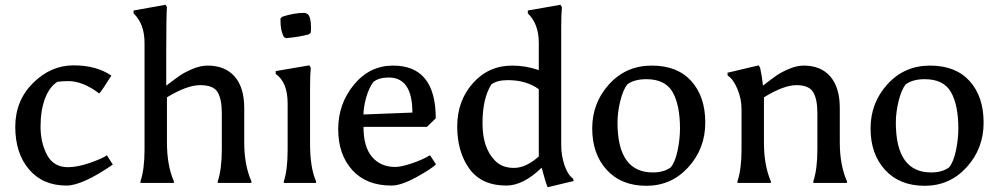

<svg xmlns="http://www.w3.org/2000/svg" viewBox="-20 -767 4188 805"><path d="M265 -66Q305 -66 358 -84.5Q411 -103 428 -116L453 -77Q325 11 259 11Q159 11 101.5 -57Q44 -125 44 -235Q44 -345 118.5 -419Q193 -493 288.5 -493Q384 -493 447 -450Q408 -388 396 -375Q328 -427 266 -427Q243 -427 221 -424Q188 -404 169 -354.5Q150 -305 150 -236.5Q150 -168 177.5 -117Q205 -66 265 -66Z M677 -545V-408Q715 -437 735.5 -451Q756 -465 788.5 -478.5Q821 -492 850 -492Q924 -492 964 -446Q1004 -400 1004 -314V-170Q1004 -75 1034 -7V0H893V-7Q910 -57 910 -140V-293Q910 -351 892.5 -380.5Q875 -410 819.5 -410Q764 -410 680 -359V-170Q680 -73 709 -7V0H569V-7Q586 -57 586 -140V-587Q586 -667 540 -711V-723L674 -747L680 -737Q677 -708 677 -545Z M1186 -139V-333Q1186 -422 1136 -457V-469L1277 -493L1283 -483Q1280 -454 1280 -400V-164Q1280 -64 1305 -7V0H1170V-7Q1186 -54 1186 -139ZM1270 -708Q1284 -696 1284 -650Q1284 -639 1283 -630L1275 -623Q1235 -612 1180 -607L1171 -611Q1156 -637 1156 -680Q1156 -685 1156 -690L1164 -697Q1212 -713 1256 -713Q1261 -713 1270 -708Z M1621 11Q1516 11 1457 -54Q1398 -119 1398 -225.5Q1398 -332 1464 -412Q1530 -492 1628 -492Q1807 -492 1807 -271L1770 -235H1504Q1504 -151 1540 -109Q1576 -67 1637 -67Q1661 -67 1705 -81.5Q1749 -96 1783 -116L1808 -78Q1789 -59 1725.5 -24Q1662 11 1621 11ZM1610 -442Q1568 -442 1545 -423Q1526 -397 1515 -357Q1504 -317 1504 -287L1709 -295Q1709 -442 1610 -442Z M2103 11Q1999 11 1948 -59.5Q1897 -130 1897 -237Q1897 -344 1962.5 -418Q2028 -492 2128 -492Q2184 -492 2239 -473V-587Q2239 -667 2193 -711V-723L2330 -747L2336 -737Q2333 -708 2333 -654V-159Q2333 -114 2347 -73.5Q2361 -33 2383 -18L2385 -8L2276 18Q2266 -7 2251 -64Q2174 11 2103 11ZM2056 -93Q2085 -63 2135 -63Q2185 -63 2239 -111V-393Q2187 -431 2109 -431Q2064 -431 2040 -413Q2003 -354 2003 -250Q2003 -146 2056 -93Z M2690 12Q2585 12 2524 -54.5Q2463 -121 2463 -228.5Q2463 -336 2534 -414Q2605 -492 2712.5 -492Q2820 -492 2878.5 -427Q2937 -362 2937 -253Q2937 -144 2866 -66Q2795 12 2690 12ZM2831 -228Q2831 -327 2800 -381Q2769 -435 2690 -435Q2639 -435 2610 -413Q2592 -390 2580.5 -343Q2569 -296 2569 -253Q2569 -44 2717 -44Q2763 -44 2792 -65Q2811 -88 2821 -136Q2831 -184 2831 -228Z M3350 -492Q3422 -492 3461.5 -446Q3501 -400 3501 -314V-170Q3501 -75 3531 -7V0H3390V-7Q3407 -57 3407 -140V-293Q3407 -351 3389.5 -380.5Q3372 -410 3319 -410Q3266 -410 3183 -359V-170Q3183 -73 3212 -7V0H3072V-7Q3089 -57 3089 -140V-310Q3089 -353 3071.5 -394.5Q3054 -436 3031 -450L3030 -462L3161 -493L3167 -483Q3175 -446 3179 -408Q3216 -437 3236.5 -451Q3257 -465 3289 -478.5Q3321 -492 3350 -492Z M3857 12Q3752 12 3691 -54.5Q3630 -121 3630 -228.5Q3630 -336 3701 -414Q3772 -492 3879.5 -492Q3987 -492 4045.5 -427Q4104 -362 4104 -253Q4104 -144 4033 -66Q3962 12 3857 12ZM3998 -228Q3998 -327 3967 -381Q3936 -435 3857 -435Q3806 -435 3777 -413Q3759 -390 3747.5 -343Q3736 -296 3736 -253Q3736 -44 3884 -44Q3930 -44 3959 -65Q3978 -88 3988 -136Q3998 -184 3998 -228Z"/></svg>

Font: Asul
Style: Regular
Weight: 400
Designer: Mariela Monsalve
Foundry: Mariela Monsalve
Version: Version 1.002